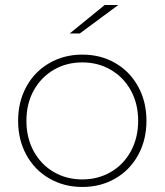

<svg xmlns="http://www.w3.org/2000/svg" viewBox="-20 -740 654 763"><path d="M52 -260Q52 -336 85 -396Q118 -456 176.5 -489.5Q235 -523 307 -523Q380 -523 438 -489.5Q496 -456 529 -396Q562 -336 562 -260Q562 -184 529 -124Q496 -64 438 -30.5Q380 3 307 3Q235 3 176.5 -30.5Q118 -64 85 -124Q52 -184 52 -260ZM529 -260Q529 -328 500 -380.5Q471 -433 420.5 -462.5Q370 -492 307 -492Q244 -492 193.5 -462.5Q143 -433 114 -380.5Q85 -328 85 -260Q85 -192 114 -139Q143 -86 193.5 -56.5Q244 -27 307 -27Q370 -27 420.5 -56.5Q471 -86 500 -139Q529 -192 529 -260ZM396 -720H450L297 -607H257Z"/></svg>

Font: Montserrat Alternates ExLight
Style: Regular
Weight: 275
Designer: Julieta Ulanovsky
Foundry: Julieta Ulanovsky
Version: Version 7.200